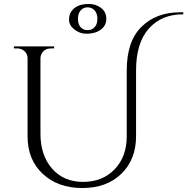

<svg xmlns="http://www.w3.org/2000/svg" viewBox="-20 -934 944 968"><path d="M516 -839Q516 -795 470 -774Q448 -764 415 -764Q382 -764 355 -785.5Q328 -807 328 -834Q328 -861 340.5 -878Q353 -895 374 -904.5Q395 -914 429 -914Q463 -914 489.5 -894Q516 -874 516 -839ZM457 -881.5Q443 -897 421.5 -897Q400 -897 386.5 -881.5Q373 -866 373 -839Q373 -812 386.5 -797Q400 -782 421.5 -782Q443 -782 457 -797Q471 -812 471 -839Q471 -866 457 -881.5ZM887 -872Q895 -872 904 -872V-862Q794 -862 730 -789.5Q666 -717 666 -580V-247Q666 -130 592 -58Q518 14 395 14Q272 14 195.5 -57.5Q119 -129 119 -246V-640Q119 -662 103.5 -676Q88 -690 66 -690H50V-700H253V-690H237Q207 -690 192 -667Q185 -656 184 -642V-260Q184 -151 242.5 -84Q301 -17 399 -17Q497 -17 558 -80.5Q619 -144 619 -247V-579Q619 -726 693.5 -799Q768 -872 887 -872Z"/></svg>

Font: Cinzel Decorative
Style: Regular
Weight: 400
Designer: Natanael Gama
Version: Version 1.002;PS 001.002;hotconv 1.0.56;makeotf.lib2.0.21325